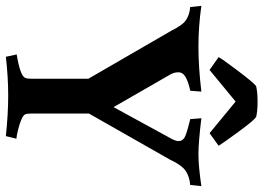

<svg xmlns="http://www.w3.org/2000/svg" viewBox="-146 -750 900 656"><g transform="rotate(90 304.0 -422.0)"><path d="M-4 -660Q66 -650 135.5 -650Q205 -650 289 -660L286 -622Q257 -616 240 -606.5Q223 -597 223 -581.5Q223 -566 231 -553L342 -360L448 -554Q458 -571 458 -582.5Q458 -594 447.5 -601.5Q437 -609 383 -622L380 -660Q462 -650 503 -650Q544 -650 612 -660L608 -622Q577 -619 558 -605Q539 -591 521 -552L364 -276V-78Q364 -64 366.5 -58.5Q369 -53 378 -48Q398 -38 436 -30L450 -28L441 8Q366 0 302.5 0Q239 0 170 8L162 -29Q235 -41 242 -58Q245 -64 245 -78V-274L80 -559Q63 -594 46 -606.5Q29 -619 0 -622ZM270 -847Q290 -852 323.5 -852Q357 -852 376 -847Q388 -839 426.5 -786.5Q465 -734 474 -719L431 -688L323 -777L215 -688L171 -719Q178 -732 218 -785Q258 -838 270 -847Z"/></g></svg>

Font: Buenard
Style: Bold
Weight: 700
Foundry: FontFuror
Version: Version 1.002 2011